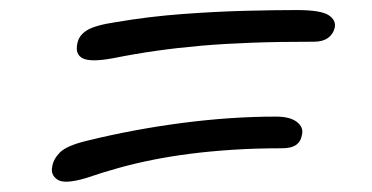

<svg xmlns="http://www.w3.org/2000/svg" viewBox="-20 -519 740 382"><path d="M152 -165Q109 -152 94.5 -161.5Q80 -171 84 -188Q86 -202 99 -215.5Q112 -229 153 -239Q247 -262 343.5 -274.5Q440 -287 529 -287Q557 -287 570.5 -276.5Q584 -266 581 -252Q579 -238 569.5 -231Q560 -224 541 -224Q488 -224 442.5 -221Q397 -218 358 -213Q319 -208 284 -201Q249 -194 216.5 -185Q184 -176 152 -165ZM204 -403Q160 -395 144.5 -403Q129 -411 134 -433Q137 -449 153.5 -459Q170 -469 211 -475Q275 -486 342 -491Q409 -496 468.5 -497.5Q528 -499 570 -499Q618 -499 633.5 -489Q649 -479 646 -464Q643 -451 632.5 -443.5Q622 -436 605 -436Q535 -436 480.5 -434Q426 -432 380 -428Q334 -424 291.5 -418Q249 -412 204 -403Z"/></svg>

Font: Shantell Sans Light Light
Style: Italic
Weight: 300
Italic angle: -11°
Version: Version 1.008;[ac192a2d6]